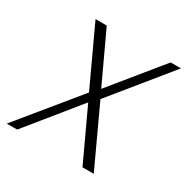

<svg xmlns="http://www.w3.org/2000/svg" viewBox="-162 -658 756 773"><g transform="rotate(30 216.0 -271.5)"><path d="M319.8 0 209 -237.8 16.1 0H-32.2L191.9 -273.9L66.9 -543H119.1L227.1 -311L416 -543H463.9L245.1 -273.9L372.1 0Z"/></g></svg>

Font: SVN-Poppins ExtraLight
Style: Italic
Weight: 200
Italic angle: -10°
Designer: Ninad Kale (Devanagari), Jonny Pinhorn (Latin)
Foundry: Indian Type Foundry
Version: Version 3.002 2017